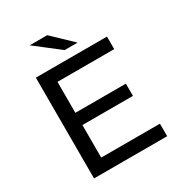

<svg xmlns="http://www.w3.org/2000/svg" viewBox="-205 -1021 1074 1155"><g transform="rotate(-30 332.5 -443.5)"><path d="M209 -87H617V0H109V-700H603V-613H209V-398H560V-313H209ZM342 -757 174 -887H296L432 -757Z"/></g></svg>

Font: Montserrat Z Med
Style: Regular
Weight: 500
Designer: Julieta Ulanovsky
Foundry: Julieta Ulanovsky
Version: Version 8.000